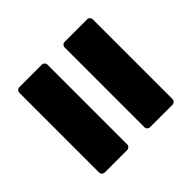

<svg xmlns="http://www.w3.org/2000/svg" viewBox="-94 -741 854 854"><g transform="rotate(45 333.0 -314.0)"><path d="M82 -368H583C593 -368 601 -376 601 -386V-528C601 -537 593 -545 583 -545H82C72 -545 64 -537 64 -528V-386C64 -376 72 -368 82 -368ZM64 -243V-101C64 -91 72 -83 82 -83H583C593 -83 601 -91 601 -101V-243C601 -252 593 -260 583 -260H82C72 -260 64 -252 64 -243Z"/></g></svg>

Font: LINE Seed JP_OTF ExtraBold
Style: Regular
Weight: 800
Designer: LY Corporation & Fontrix & Fontworks
Version: Version 1.013